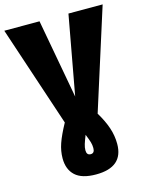

<svg xmlns="http://www.w3.org/2000/svg" viewBox="-156 -780 846 1090"><g transform="rotate(-15 267.0 -234.5)"><path d="M368 -104Q400 -51 415.5 -4.5Q431 42 431 90Q431 227 271 227Q188 227 149 191Q110 155 110 90Q110 47 125 3.5Q140 -40 175 -104L-22 -696H185L270 -231L355 -696H556ZM271 -6Q259 24 253 43Q247 62 247 79Q247 108 271 108Q294 108 294 78Q294 60 289 43Q284 26 271 -6Z"/></g></svg>

Font: Fira Sans Condensed Black
Style: Regular
Weight: 900
Width: 3
Designer: Carrois Corporate & Edenspiekermann AG
Foundry: Carrois Corporate GbR & Edenspiekermann AG
Version: Version 4.203